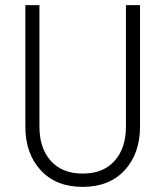

<svg xmlns="http://www.w3.org/2000/svg" viewBox="-20 -720 646 750"><path d="M79 -700H134V-226Q134 -141 178.5 -91.5Q223 -42 303 -42Q383 -42 427.5 -91.5Q472 -141 472 -226V-700H527V-226Q527 -120 467 -55Q407 10 303 10Q199 10 139 -55Q79 -120 79 -226Z"/></svg>

Font: Renner* Light
Style: Light
Weight: 300
Version: Version 003.000 ; ttfautohint (v0.97) -l 8 -r 50 -G 200 -x 1